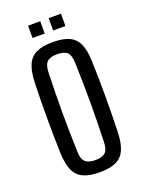

<svg xmlns="http://www.w3.org/2000/svg" viewBox="-138 -779 640 852"><g transform="rotate(-20 182.0 -353.0)"><path d="M182.5 7.2Q134 7.2 105 -6.4Q75.9 -20.1 62.6 -49.8Q49.2 -79.6 46.8 -127.8Q45.5 -166.7 44.8 -210.3Q44 -254 44 -299.3Q44 -344.6 44.7 -388.5Q45.4 -432.4 46.8 -472Q49.2 -520.4 62.5 -550.1Q75.8 -579.8 104.9 -593.5Q133.9 -607.2 182.5 -607.2Q231.5 -607.2 260.3 -593.5Q289 -579.7 302.3 -550Q315.5 -520.3 317.5 -472Q318.9 -433.1 319.6 -389.4Q320.3 -345.7 320.3 -300.6Q320.3 -255.5 319.6 -211.5Q318.9 -167.5 317.5 -127.8Q315.5 -80.2 302.3 -50.2Q289 -20.3 260.3 -6.5Q231.5 7.2 182.5 7.2ZM182.5 -50.3Q215.5 -50.3 229.8 -64.2Q244.1 -78 245 -112.5Q246.4 -164.4 247.4 -210.2Q248.3 -256 248.3 -300.1Q248.3 -344.2 247.4 -390Q246.4 -435.8 245 -487.3Q244.1 -522.1 230.2 -536.1Q216.3 -550.1 182.5 -550.1Q148.8 -550.1 134.6 -536.1Q120.3 -522.1 119.3 -487.3Q117.9 -435.8 117 -389.9Q116.1 -344.1 116.1 -299.9Q116.1 -255.6 117 -209.8Q117.9 -163.9 119.3 -112.5Q120.3 -78 135 -64.2Q149.6 -50.3 182.5 -50.3ZM202.3 -655V-713.1H260.4V-655ZM105 -655V-713.1H162.6V-655Z"/></g></svg>

Font: Big Shoulders Display SC Thin
Style: Regular
Weight: 100
Designer: Patric King
Foundry: XO Type Co
Version: Version 2.002